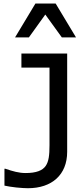

<svg xmlns="http://www.w3.org/2000/svg" viewBox="-20 -1020 457 1051"><path d="M284.7 -1000.5H173.8L62.5 -815.4H138.2L228 -940.4L318.4 -815.4H396ZM347.7 -727.1H97.2V-649.9H251V-225.6C251 -169.4 246.6 -136.2 230.5 -112.3C212.9 -86.4 178.2 -72.8 119.6 -72.8C84 -72.8 49.3 -82.5 9.8 -96.2H4.4V-3.9C21.5 0 43.5 3.4 69.3 6.3C95.2 8.8 116.7 10.3 132.8 10.3C263.7 10.3 347.7 -63 347.7 -189Z"/></svg>

Font: SG Kara SemiBold
Style: Regular
Weight: 400
Designer: Damoon Khanjanzadeh
Version: Version 1.000